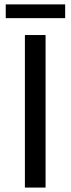

<svg xmlns="http://www.w3.org/2000/svg" viewBox="-20 -846 318 866"><path d="M92.3 0V-688H185.5V0ZM273.9 -764.2H5.9V-826.2H273.9Z"/></svg>

Font: Arial
Style: Regular
Weight: 400
Designer: Steve Matteson
Foundry: Ascender Corporation
Version: Version 2.00.3